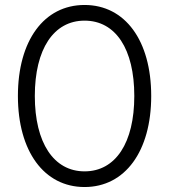

<svg xmlns="http://www.w3.org/2000/svg" viewBox="-20 -736 680 772"><path d="M320 16C483 16 588 -128 588 -350C588 -573 483 -716 320 -716C157 -716 52 -573 52 -350C52 -128 157 16 320 16ZM320 -47C196 -47 120 -162 120 -350C120 -539 196 -653 320 -653C445 -653 520 -539 520 -350C520 -162 445 -47 320 -47Z"/></svg>

Font: Uncut Sans Book
Style: Regular
Weight: 350
Designer: Kasper Nordkvist
Foundry: UNCUT.wtf
Version: Version 1.304;Glyphs 3.2 (3246)